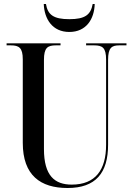

<svg xmlns="http://www.w3.org/2000/svg" viewBox="-20 -931 666 961"><path d="M327 -771C412 -771 452 -836 454 -911H444C434 -857 406 -835 327 -835C248 -835 219 -857 210 -911H199C202 -836 242 -771 327 -771ZM318 10C459 10 521 -65 521 -207V-631C521 -692 539 -704 577 -704H613V-714H411V-704H451C493 -704 511 -692 511 -633V-206C511 -81 458 -7 339 -7C254 -7 200 -51 200 -185V-631C200 -692 218 -704 260 -704H283V-714H13V-704H34C75 -704 94 -692 94 -634V-216C94 -53 183 10 318 10Z"/></svg>

Font: Noto Serif Display Condensed Medium
Style: Regular
Weight: 500
Width: 3
Designer: Monotype Design Team
Foundry: Monotype Imaging Inc.
Version: Version 2.009